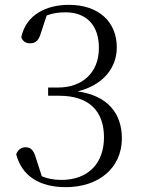

<svg xmlns="http://www.w3.org/2000/svg" viewBox="-20 -760 589 794"><path d="M252 14C388 14 484 -65 484 -188C484 -292 424 -365 301 -382C407 -408 463 -480 463 -564C463 -669 389 -740 265 -740C174 -740 88 -701 68 -606C74 -588 88 -581 104 -581C127 -581 140 -592 149 -623L173 -696C199 -706 224 -709 251 -709C339 -709 389 -654 389 -562C389 -457 318 -398 220 -398H179V-364H225C348 -364 410 -301 410 -192C410 -86 346 -16 234 -16C203 -16 177 -21 153 -31L129 -105C120 -138 108 -151 86 -151C68 -151 54 -141 47 -122C70 -32 144 14 252 14Z"/></svg>

Font: Noto Serif CJK TC Light
Style: Regular
Weight: 300
Designer: Ryoko NISHIZUKA 西塚涼子 (kana & ideographs); Frank Grießhammer (Latin, Greek & Cyrillic); Wenlong ZHANG 张文龙 (bopomofo); San
Foundry: Adobe
Version: Version 2.001;hotconv 1.1.0;makeotfexe 2.6.0